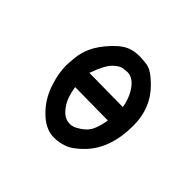

<svg xmlns="http://www.w3.org/2000/svg" viewBox="-113 -593 726 726"><g transform="rotate(45 250.0 -229.5)"><path d="M248 -6Q201 -6 158 -51Q119 -91 102 -148Q88 -192 88 -233Q88 -244 91 -275Q94 -306 108.5 -337Q123 -368 155.5 -403Q188 -438 218 -447Q237 -453 261 -453Q274 -453 300.5 -449.5Q327 -446 367 -406Q429 -344 429 -251Q429 -128 363 -60Q329 -25 300 -15Q275 -6 248 -6ZM254 -85Q269 -85 283 -93Q313 -109 326 -130Q339 -151 347 -196L170 -198Q178 -147 198 -120Q222 -85 254 -85ZM351 -272Q343 -319 318 -351Q296 -378 270 -378Q266 -378 249 -376Q232 -374 211.5 -353.5Q191 -333 170 -274Z"/></g></svg>

Font: Xiaolai Mono SC
Style: Regular
Weight: 400
Monospace: yes
Designer: LXGW / Nozomi Seto
Version: Version 3.113;September 30, 2024